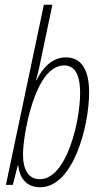

<svg xmlns="http://www.w3.org/2000/svg" viewBox="-20 -780 421 810"><path d="M149 10C291 10 356 -252 356 -390C356 -489 321 -538 258 -538C202 -538 161 -496 134 -442H132C136 -455 139 -469 145 -493L201 -760H165L5 0H34L55 -82H57C62 -30 91 10 149 10ZM148 -24C101 -24 77 -62 77 -129C77 -207 126 -504 250 -504C291 -504 318 -473 318 -387C318 -268 261 -24 148 -24Z"/></svg>

Font: Noto Sans ExtraCondensed ExtraLight
Style: Italic
Weight: 200
Width: 2
Italic angle: -12°
Designer: Monotype Design Team
Foundry: Monotype Imaging Inc.
Version: Version 2.013